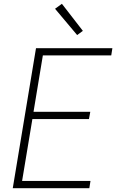

<svg xmlns="http://www.w3.org/2000/svg" viewBox="-20 -988 640 1008"><path d="M47 0 169 -735H570L564 -697H205L156 -401H454L447 -363H150L96 -38H455L449 0ZM385 -804 269 -942 305 -968 415 -826Z"/></svg>

Font: Iosevka SS04 XLt Ex
Style: Italic
Weight: 200
Width: 7
Italic angle: -9°
Monospace: yes
Designer: Belleve Invis
Foundry: Belleve Invis
Version: Version 19.0.0; ttfautohint (v1.8.4)